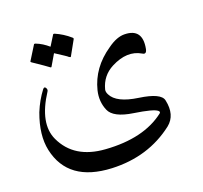

<svg xmlns="http://www.w3.org/2000/svg" viewBox="-101 -599 965 912"><g transform="rotate(-15 382.0 -142.5)"><path d="M620 -288Q553 -320 472 -269Q417 -234 406 -169Q404 -157 413 -143Q442 -95 550 -89Q659 -83 670 -44Q694 33 647 78Q523 193 341 201Q124 210 71 39Q47 -39 76 -145Q85 -174 96.5 -199Q108 -224 122 -246Q130 -258 137 -248Q144 -239 139 -230Q65 -91 115 -4Q180 109 335 106Q524 103 626 9Q634 2 624 -5Q604 -19 508 -25Q409 -31 386 -75Q362 -120 370 -174Q387 -282 479 -357Q502 -377 523 -387Q544 -397 563 -398Q653 -404 643 -305Q640 -277 620 -288ZM235 -485Q236 -488 242 -487Q263 -480 282.5 -470Q302 -460 321 -446Q326 -442 323 -437L289 -361Q287 -358 279 -363Q276 -366 260 -374.5Q244 -383 216 -398L188 -339Q186 -334 178 -340Q174 -343 154.5 -354Q135 -365 101 -384Q96 -387 98 -390L135 -463Q136 -466 142 -465Q160 -460 176.5 -451.5Q193 -443 208 -432Z"/></g></svg>

Font: Amiri
Style: Italic
Weight: 400
Italic angle: 10°
Designer: Khaled Hosny
Version: Version 0.113